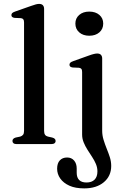

<svg xmlns="http://www.w3.org/2000/svg" viewBox="-20 -758 648 1010"><path d="M212 -711.5V-69.5Q212 -56 217 -49Q222 -42 232 -39.5L254.5 -34.5Q263.5 -32 268 -27.8Q272.5 -23.5 272.5 -16.5Q272.5 -9 266.8 -4.5Q261 0 249 0H68Q56.5 0 51 -4.5Q45.5 -9 45.5 -16.5Q45.5 -23 49.8 -27.5Q54 -32 62.5 -34.5L86.5 -39.5Q96 -42.5 101.2 -49Q106.5 -55.5 106.5 -69.5V-640Q106.5 -651.5 102.5 -656.5Q98.5 -661.5 90 -662.5L56 -664Q47.5 -665.5 43.8 -669Q40 -672.5 40 -678.5Q40 -685 44.2 -689.2Q48.5 -693.5 60 -697.5L142.5 -726.5Q159 -732.5 168.8 -735Q178.5 -737.5 185.5 -737.5Q199 -737.5 205.5 -730.5Q212 -723.5 212 -711.5ZM517.5 -71Q517.5 -46 524.8 -22.5Q532 1 541.2 23.8Q550.5 46.5 557.8 69Q565 91.5 565 115Q565 168 526.2 200.5Q487.5 233 423 233Q376.5 233 345 218.8Q313.5 204.5 297 181Q280.5 157.5 280.5 129.5Q280.5 100.5 294.8 85.5Q309 70.5 333 70.5Q356 70.5 369.8 86.5Q383.5 102.5 383.5 128.5V151Q383.5 176 396.5 189Q409.5 202 435 202Q462.5 202 477.5 187Q492.5 172 492.5 143.5Q492.5 123.5 484.5 104.5Q476.5 85.5 464.2 67Q452 48.5 440 29.5Q428 10.5 420 -9.2Q412 -29 412 -50V-379Q412 -390.5 408 -395.5Q404 -400.5 395.5 -401.5L361.5 -403Q353 -404.5 349.2 -408Q345.5 -411.5 345.5 -417.5Q345.5 -424 349.8 -428.2Q354 -432.5 365.5 -436.5L448 -466Q464.5 -472 474.5 -474.2Q484.5 -476.5 491.5 -476.5Q504.5 -476.5 511 -469.5Q517.5 -462.5 517.5 -450.5ZM449.5 -570Q417 -570 396.8 -587.8Q376.5 -605.5 376.5 -634Q376.5 -662 396.8 -679.5Q417 -697 449.5 -697Q482.5 -697 502.8 -679.5Q523 -662 523 -634Q523 -605.5 502.8 -587.8Q482.5 -570 449.5 -570Z"/></svg>

Font: Fraunces 10pt
Style: Regular
Weight: 400
Version: Version 1.000;[b76b70a41]